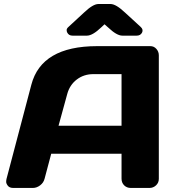

<svg xmlns="http://www.w3.org/2000/svg" viewBox="-20 -928 874 948"><path d="M12.2 -44.9 134.8 -509.8Q184.6 -699.7 459 -700.2H722.2Q740.2 -700.2 752.2 -686.5Q764.2 -672.9 764.2 -654.8V-44.9Q764.2 -25.9 750.5 -12.9Q736.8 0 717.8 0H626Q606 0 593 -12.9Q580.1 -25.9 580.1 -45.9V-168.9H232.9L200.2 -45.9Q195.3 -25.9 178.2 -12.9Q161.1 0 142.1 0H45.9Q26.9 0 18.6 -11Q10.3 -22 10.5 -30.3Q10.7 -38.6 12.2 -44.9ZM269 -307.1H580.1V-562H440.9Q394 -562 359.1 -535.4Q324.2 -508.8 312 -463.9ZM312 -767.1Q309.1 -772.5 309.1 -779.8Q309.1 -787.1 317.9 -794.9L394 -865.2Q439 -908.2 465.8 -908.2H525.9Q552.7 -908.2 598.1 -865.2L674.8 -794.9Q689 -781.7 681.2 -766.8Q673.3 -752 654.8 -752H584Q556.2 -752 513.2 -793L496.1 -808.1L480 -793Q437 -752 409.2 -752H337.9Q319.8 -752 312 -767.1Z"/></svg>

Font: Days One
Style: Regular
Weight: 400
Designer: Alexander Kalachev, Alexey Maslov, Jovanny Lemonad
Foundry: Alexander Kalachev, Alexey Maslov, Jovanny Lemonad
Version: Version 1.002